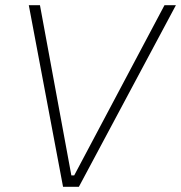

<svg xmlns="http://www.w3.org/2000/svg" viewBox="-20 -720 698 740"><path d="M223 0H284L658 -700H614L266 -44H255L134 -700H91Z"/></svg>

Font: Fixel Display 20240404 ExLight
Style: Italic
Weight: 200
Italic angle: -10°
Designer: AlfaBravo + MacPaw
Foundry: Kyrylo Tkachov, Marchela Mozhyna, Serhii Makarenko, Maria Weinstein, Zakhar Kryvoshyya
Version: Version 1.211;Glyphs 3.2 (3225)